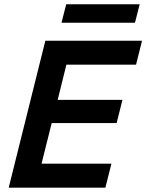

<svg xmlns="http://www.w3.org/2000/svg" viewBox="-20 -862 672 882"><path d="M464.2 0H20L188.3 -675H632.5L605 -565H285L245 -403.3H542.5L515.8 -296.7H217.5L170.8 -110H491.7ZM262.5 -757.5 284.2 -842.5H621.7L600 -757.5Z"/></svg>

Font: Funnel Sans SemiBold
Style: Italic
Weight: 600
Italic angle: -14.036°
Designer: NORD ID, Kristian Moeller
Foundry: Dicotype
Version: Version 1.000